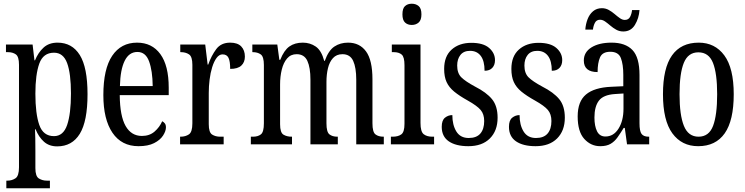

<svg xmlns="http://www.w3.org/2000/svg" viewBox="-20 -775 4002 1031"><path d="M14 236V195H20Q44 195 63 182.5Q82 170 82 123V-427Q82 -471 65 -483Q48 -495 22 -495H12V-536H155L165 -451H168Q185 -493 214 -519.5Q243 -546 289 -546Q367 -546 408.5 -479.5Q450 -413 450 -269Q450 -124 408.5 -56.5Q367 11 287 11Q244 11 216 -14Q188 -39 171 -81H168Q169 -59 169.5 -30.5Q170 -2 170 33V128Q170 172 189 183.5Q208 195 231 195H248V236ZM270 -44Q320 -44 340.5 -104Q361 -164 361 -273Q361 -380 340.5 -436Q320 -492 270 -492Q212 -492 191 -433.5Q170 -375 170 -272Q170 -164 191 -104Q212 -44 270 -44Z M724 10Q633 10 584 -62Q535 -134 535 -264Q535 -405 582.5 -475.5Q630 -546 716 -546Q796 -546 841 -484.5Q886 -423 886 -304V-264H623Q624 -152 654.5 -98.5Q685 -45 742 -45Q783 -45 810 -68.5Q837 -92 851 -124Q859 -120 865 -112.5Q871 -105 871 -91Q871 -71 855.5 -47Q840 -23 807.5 -6.5Q775 10 724 10ZM800 -313Q799 -395 780.5 -445.5Q762 -496 718 -496Q673 -496 649.5 -448.5Q626 -401 624 -313Z M947 0V-41H950Q976 -41 994.5 -53.5Q1013 -66 1013 -113V-427Q1013 -471 995 -483Q977 -495 951 -495H948V-536H1082L1095 -428H1098Q1115 -476 1141 -511Q1167 -546 1216 -546Q1256 -546 1275.5 -525.5Q1295 -505 1295 -471Q1295 -441 1276 -423Q1257 -405 1216 -405Q1216 -446 1207 -464.5Q1198 -483 1175 -483Q1157 -483 1143 -464Q1129 -445 1119.5 -414.5Q1110 -384 1105.5 -347.5Q1101 -311 1101 -276V-108Q1101 -64 1119 -52.5Q1137 -41 1162 -41H1181V0Z M1327 0V-41H1339Q1365 -41 1381 -53.5Q1397 -66 1397 -113V-426Q1397 -471 1380 -483Q1363 -495 1337 -495H1335V-536H1469L1480 -454H1485Q1505 -505 1534 -525.5Q1563 -546 1606 -546Q1645 -546 1675.5 -525Q1706 -504 1721 -448H1724Q1744 -504 1775.5 -525Q1807 -546 1849 -546Q1911 -546 1945.5 -499Q1980 -452 1980 -349V-113Q1980 -66 1996 -53.5Q2012 -41 2039 -41H2041V0H1893V-347Q1893 -412 1876.5 -448Q1860 -484 1819 -484Q1787 -484 1768 -463Q1749 -442 1741 -408.5Q1733 -375 1733 -335V-113Q1733 -66 1749 -53.5Q1765 -41 1791 -41H1794V0H1647V-347Q1647 -412 1630.5 -448Q1614 -484 1573 -484Q1541 -484 1521.5 -461Q1502 -438 1493 -401Q1484 -364 1484 -321V-108Q1484 -63 1502 -52Q1520 -41 1546 -41H1548V0Z M2191 -641Q2169 -641 2155 -654Q2141 -667 2141 -698Q2141 -730 2155 -742.5Q2169 -755 2191 -755Q2213 -755 2228 -742.5Q2243 -730 2243 -698Q2243 -667 2228 -654Q2213 -641 2191 -641ZM2079 0V-41H2089Q2118 -41 2135 -53.5Q2152 -66 2152 -110V-425Q2152 -469 2137 -482Q2122 -495 2094 -495H2084V-536H2238V-115Q2238 -68 2255 -54.5Q2272 -41 2301 -41H2311V0Z M2495 10Q2428 10 2390 -16Q2352 -42 2352 -94Q2352 -129 2369.5 -143Q2387 -157 2409 -157Q2409 -104 2430.5 -69Q2452 -34 2497 -34Q2539 -34 2559.5 -58Q2580 -82 2580 -125Q2580 -162 2561 -184.5Q2542 -207 2492 -235Q2447 -260 2419 -283Q2391 -306 2378 -334.5Q2365 -363 2365 -405Q2365 -473 2405.5 -509Q2446 -545 2511 -545Q2575 -545 2606.5 -517.5Q2638 -490 2638 -452Q2638 -426 2623.5 -410.5Q2609 -395 2582 -395Q2582 -448 2561.5 -475Q2541 -502 2504 -502Q2470 -502 2452.5 -480Q2435 -458 2435 -423Q2435 -382 2457 -360Q2479 -338 2531 -310Q2592 -279 2622 -242.5Q2652 -206 2652 -143Q2652 -73 2610.5 -31.5Q2569 10 2495 10Z M2856 10Q2789 10 2751 -16Q2713 -42 2713 -94Q2713 -129 2730.5 -143Q2748 -157 2770 -157Q2770 -104 2791.5 -69Q2813 -34 2858 -34Q2900 -34 2920.5 -58Q2941 -82 2941 -125Q2941 -162 2922 -184.5Q2903 -207 2853 -235Q2808 -260 2780 -283Q2752 -306 2739 -334.5Q2726 -363 2726 -405Q2726 -473 2766.5 -509Q2807 -545 2872 -545Q2936 -545 2967.5 -517.5Q2999 -490 2999 -452Q2999 -426 2984.5 -410.5Q2970 -395 2943 -395Q2943 -448 2922.5 -475Q2902 -502 2865 -502Q2831 -502 2813.5 -480Q2796 -458 2796 -423Q2796 -382 2818 -360Q2840 -338 2892 -310Q2953 -279 2983 -242.5Q3013 -206 3013 -143Q3013 -73 2971.5 -31.5Q2930 10 2856 10Z M3203 10Q3153 10 3117.5 -29Q3082 -68 3082 -150Q3082 -230 3126.5 -267.5Q3171 -305 3262 -309L3327 -312V-373Q3327 -429 3314 -463Q3301 -497 3257 -497Q3215 -497 3202 -467Q3189 -437 3189 -388Q3115 -388 3115 -450Q3115 -495 3156 -520.5Q3197 -546 3264 -546Q3338 -546 3376 -506.5Q3414 -467 3414 -372V-113Q3414 -71 3425 -56Q3436 -41 3463 -41H3466V0H3347L3335 -88H3329Q3312 -60 3296 -37.5Q3280 -15 3258.5 -2.5Q3237 10 3203 10ZM3231 -42Q3275 -42 3301.5 -84.5Q3328 -127 3328 -191V-273L3282 -270Q3220 -266 3196 -234.5Q3172 -203 3172 -144Q3172 -98 3186 -70Q3200 -42 3231 -42ZM3327 -606Q3306 -606 3289 -615.5Q3272 -625 3257.5 -637.5Q3243 -650 3229.5 -659.5Q3216 -669 3202 -669Q3183 -669 3174.5 -652.5Q3166 -636 3164 -616H3123Q3125 -645 3135 -671.5Q3145 -698 3164.5 -714.5Q3184 -731 3212 -731Q3232 -731 3249 -721.5Q3266 -712 3280.5 -699.5Q3295 -687 3308.5 -677.5Q3322 -668 3335 -668Q3355 -668 3363.5 -684.5Q3372 -701 3374 -721H3414Q3411 -677 3389.5 -641.5Q3368 -606 3327 -606Z M3729 10Q3641 10 3590.5 -59Q3540 -128 3540 -269Q3540 -409 3588.5 -477.5Q3637 -546 3732 -546Q3819 -546 3869.5 -477.5Q3920 -409 3920 -269Q3920 -128 3871.5 -59Q3823 10 3729 10ZM3731 -41Q3787 -41 3809 -99Q3831 -157 3831 -269Q3831 -381 3808.5 -437.5Q3786 -494 3730 -494Q3675 -494 3652 -437.5Q3629 -381 3629 -269Q3629 -157 3652.5 -99Q3676 -41 3731 -41Z"/></svg>

Font: Noto Serif Lao ExtraCondensed
Style: Regular
Weight: 400
Width: 2
Designer: Monotype Design Team
Foundry: Monotype Imaging Inc.
Version: Version 2.003; ttfautohint (v1.8.4.7-5d5b)